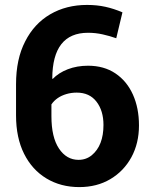

<svg xmlns="http://www.w3.org/2000/svg" viewBox="-20 -741 599 771"><path d="M298.3 10.3Q224.1 10.3 166.5 -24.4Q108.9 -59.1 76.7 -123.5Q44.4 -188 44.4 -277.8V-402.8Q44.4 -503.9 81.1 -574.7Q117.2 -646 181.6 -683.6Q246.1 -721.2 329.6 -721.2Q369.6 -721.2 403.6 -713.6Q437.5 -706.1 471.7 -691.4L446.8 -587.4Q420.4 -596.7 392.1 -603Q363.8 -609.4 333.5 -609.4Q190.9 -609.4 189.9 -426.3L191.4 -423.8Q215.3 -448.7 252.2 -462.9Q289.1 -477.1 333.5 -477.1Q397.5 -477.1 443.4 -446.3Q489.3 -415.5 513.7 -361.3Q538.1 -307.1 538.1 -237.3Q538.1 -166 507.8 -109.9Q477.1 -53.7 423.1 -21.7Q369.1 10.3 298.3 10.3ZM295.4 -99.1Q325.7 -99.1 348.6 -117.7Q395.5 -156.7 395.5 -239.3Q395.5 -296.4 367.4 -332.8Q339.4 -369.1 288.1 -369.1Q266.6 -369.1 246.6 -363.3Q207 -351.6 186.5 -321.8V-274.4Q186.5 -189.9 216.8 -144.5Q247.1 -99.1 295.4 -99.1Z"/></svg>

Font: Suwannaphum
Style: Bold
Weight: 700
Designer: Danh Hong
Version: Version 8.002; ttfautohint (v1.8.3)